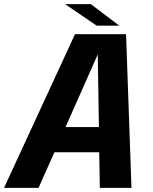

<svg xmlns="http://www.w3.org/2000/svg" viewBox="-48 -903 736 923"><path d="M-28.5 0 312.5 -738.5H558L584 0H432L429 -171H213.5L137.5 0ZM267 -292H427.5L422 -641.5ZM525.5 -779.5H417L265 -883H389Z"/></svg>

Font: Epilogue
Style: Bold Italic
Weight: 700
Italic angle: -12°
Designer: Tyler Finck
Foundry: Etcetera Type Co
Version: Version 2.111; ttfautohint (v1.8.3)